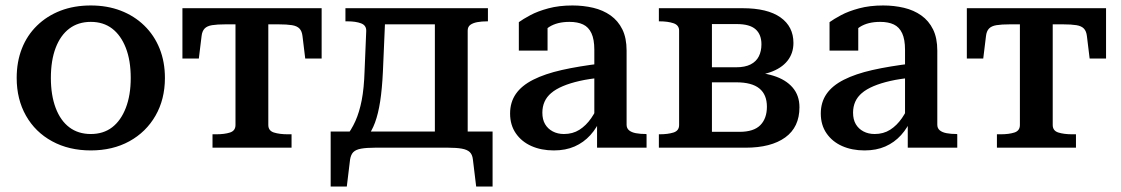

<svg xmlns="http://www.w3.org/2000/svg" viewBox="-20 -540 4097 702"><path d="M583 -255Q583 -177 548.5 -117Q514 -57 453 -23.5Q392 10 312 10Q232 10 170.5 -23.5Q109 -57 75 -117Q41 -177 41 -255Q41 -314 60 -362.5Q79 -411 115.5 -446.5Q152 -482 201.5 -501Q251 -520 312 -520Q372 -520 421.5 -501Q471 -482 507.5 -446.5Q544 -411 563.5 -362.5Q583 -314 583 -255ZM166 -255Q166 -192 183.5 -145.5Q201 -99 233.5 -74.5Q266 -50 312 -50Q358 -50 390 -74.5Q422 -99 440 -145.5Q458 -192 458 -255Q458 -319 440 -365Q422 -411 390 -435.5Q358 -460 312 -460Q266 -460 233.5 -435.5Q201 -411 183.5 -365Q166 -319 166 -255Z M901 -451V-510H1156V-326H1096L1086 -408Q1084 -426 1075 -435.5Q1066 -445 1047.5 -448Q1029 -451 999 -451ZM902 -451H804Q774 -451 755.5 -448Q737 -445 728 -435.5Q719 -426 717 -408L707 -326H647V-510H902ZM961 -83Q961 -62 981.5 -55.5Q1002 -49 1033 -49H1046V0H757V-49H770Q801 -49 821 -55.5Q841 -62 841 -83V-510H961Z M1570 -6V-510H1764V-462H1762Q1741 -462 1725 -459Q1709 -456 1699.5 -449Q1690 -442 1690 -428V-6ZM1360 -451V-510H1627V-451ZM1709 43Q1707 25 1697.5 16Q1688 7 1668.5 3.5Q1649 0 1619 0H1351Q1320 0 1300.5 3.5Q1281 7 1272 16Q1263 25 1260 43L1248 142H1189V-59H1781V142H1721ZM1313 -281 1319 -426Q1320 -447 1300.5 -454.5Q1281 -462 1250 -462H1243V-510H1390L1380 -278Q1377 -215 1370 -169.5Q1363 -124 1351 -91.5Q1339 -59 1320 -36H1242Q1265 -65 1279.5 -97.5Q1294 -130 1302.5 -173.5Q1311 -217 1313 -281Z M2179 -308 2178 -256Q2134 -252 2099 -244Q2064 -236 2038 -225Q2012 -214 1995.5 -200Q1979 -186 1971 -168Q1963 -150 1963 -128Q1963 -103 1973 -86Q1983 -69 2001 -59.5Q2019 -50 2042 -50Q2074 -50 2098.5 -65.5Q2123 -81 2142 -108.5Q2161 -136 2175 -174L2178 -110Q2163 -73 2138.5 -46Q2114 -19 2081 -4.5Q2048 10 2005 10Q1959 10 1923 -6Q1887 -22 1866 -52.5Q1845 -83 1845 -125Q1845 -166 1866 -196.5Q1887 -227 1929.5 -248.5Q1972 -270 2034 -284Q2096 -298 2179 -308ZM2163 0V-103L2153 -104V-358Q2153 -396 2142.5 -418.5Q2132 -441 2112 -450.5Q2092 -460 2062 -460Q2017 -460 1988 -441.5Q1959 -423 1941 -397Q1938 -409 1939.5 -419Q1941 -429 1947 -437Q1953 -445 1962 -451Q1971 -457 1982 -460V-355H1877V-459Q1892 -470 1919 -484.5Q1946 -499 1985 -509.5Q2024 -520 2073 -520Q2113 -520 2149 -511.5Q2185 -503 2212.5 -483.5Q2240 -464 2255.5 -432.5Q2271 -401 2271 -355V-84Q2271 -71 2280 -63.5Q2289 -56 2305 -53Q2321 -50 2342 -50L2344 -49V0Z M2389 -510H2695Q2786 -510 2833.5 -476.5Q2881 -443 2881 -383Q2881 -345 2859 -317.5Q2837 -290 2795 -275.5Q2753 -261 2694 -261L2730 -286V-253L2700 -277Q2763 -277 2808 -263Q2853 -249 2878 -220Q2903 -191 2903 -148Q2903 -75 2851 -37.5Q2799 0 2706 0H2389V-49H2391Q2422 -49 2442.5 -55.5Q2463 -62 2463 -83V-428Q2463 -448 2442.5 -455Q2422 -462 2391 -462H2389ZM2583 -58H2684Q2736 -58 2760 -82.5Q2784 -107 2784 -150Q2784 -194 2756.5 -216.5Q2729 -239 2672 -239H2563V-294H2671Q2704 -294 2724.5 -304.5Q2745 -315 2754.5 -334Q2764 -353 2764 -378Q2764 -414 2742.5 -433Q2721 -452 2674 -452H2583Z M3315 -308 3314 -256Q3270 -252 3235 -244Q3200 -236 3174 -225Q3148 -214 3131.5 -200Q3115 -186 3107 -168Q3099 -150 3099 -128Q3099 -103 3109 -86Q3119 -69 3137 -59.5Q3155 -50 3178 -50Q3210 -50 3234.5 -65.5Q3259 -81 3278 -108.5Q3297 -136 3311 -174L3314 -110Q3299 -73 3274.5 -46Q3250 -19 3217 -4.5Q3184 10 3141 10Q3095 10 3059 -6Q3023 -22 3002 -52.5Q2981 -83 2981 -125Q2981 -166 3002 -196.5Q3023 -227 3065.5 -248.5Q3108 -270 3170 -284Q3232 -298 3315 -308ZM3299 0V-103L3289 -104V-358Q3289 -396 3278.5 -418.5Q3268 -441 3248 -450.5Q3228 -460 3198 -460Q3153 -460 3124 -441.5Q3095 -423 3077 -397Q3074 -409 3075.5 -419Q3077 -429 3083 -437Q3089 -445 3098 -451Q3107 -457 3118 -460V-355H3013V-459Q3028 -470 3055 -484.5Q3082 -499 3121 -509.5Q3160 -520 3209 -520Q3249 -520 3285 -511.5Q3321 -503 3348.5 -483.5Q3376 -464 3391.5 -432.5Q3407 -401 3407 -355V-84Q3407 -71 3416 -63.5Q3425 -56 3441 -53Q3457 -50 3478 -50L3480 -49V0Z M3769 -451V-510H4024V-326H3964L3954 -408Q3952 -426 3943 -435.5Q3934 -445 3915.5 -448Q3897 -451 3867 -451ZM3770 -451H3672Q3642 -451 3623.5 -448Q3605 -445 3596 -435.5Q3587 -426 3585 -408L3575 -326H3515V-510H3770ZM3829 -83Q3829 -62 3849.5 -55.5Q3870 -49 3901 -49H3914V0H3625V-49H3638Q3669 -49 3689 -55.5Q3709 -62 3709 -83V-510H3829Z"/></svg>

Font: Roboto Serif 36pt Medium
Style: Regular
Weight: 500
Designer: Greg Gazdowicz
Foundry: Commercial Type
Version: Version 1.008